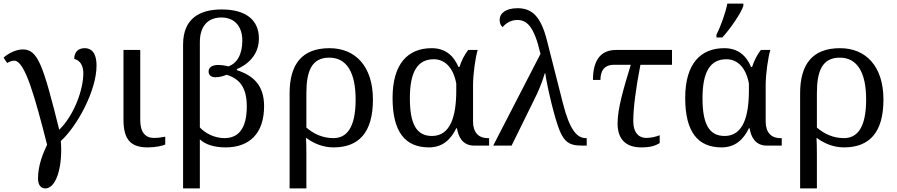

<svg xmlns="http://www.w3.org/2000/svg" viewBox="-20 -816 5026 1076"><path d="M234 240C286 240 323 150 323 24C323 8 322 -9 321 -26C409 -105 521 -305 521 -449C521 -496 508 -546 454 -546C421 -546 396 -527 396 -486C431 -477 447 -446 447 -405C447 -316 397 -172 312 -89C222 -449 193 -539 108 -539C68 -539 26 -516 0 -493L20 -463C32 -470 46 -476 60 -476C121 -476 178 -262 244 -5C221 43 193 111 193 184C193 218 207 240 234 240Z M808 10C849 10 889 2 906 -6V-50C885 -46 866 -43 842 -43C796 -43 766 -74 766 -142V-536H672V-145C672 -30 716 10 808 10Z M1006 240H1100V-35C1129 -8 1176 10 1244 10C1377 10 1460 -67 1460 -221C1460 -339 1399 -393 1307 -423V-429C1307 -429 1431 -471 1431 -600C1431 -702 1361 -763 1222 -763C1100 -763 1006 -713 1006 -566ZM1238 -42C1181 -42 1129 -70 1100 -102V-580C1100 -664 1140 -718 1221 -718C1297 -718 1338 -665 1338 -589C1338 -510 1308 -461 1260 -444C1247 -448 1220 -452 1204 -452C1168 -452 1149 -438 1149 -415C1149 -394 1165 -383 1187 -383C1211 -383 1233 -390 1250 -397C1321 -375 1363 -328 1363 -220C1363 -98 1318 -42 1238 -42Z M1603 240H1697V49C1697 13 1696 -26 1695 -44C1738 -12 1790 10 1849 10C1988 10 2070 -70 2070 -258C2070 -445 1971 -546 1827 -546C1672 -546 1603 -456 1603 -293ZM1849 -42C1787 -42 1738 -66 1697 -101V-293C1697 -414 1725 -493 1825 -493C1925 -493 1973 -407 1973 -258C1973 -99 1922 -42 1849 -42Z M2384 10C2462 10 2507 -36 2537 -97H2541C2548 -52 2571 0 2637 0H2721V-42H2713C2660 -42 2631 -76 2631 -135V-339C2631 -403 2645 -497 2657 -536H2604C2584 -511 2566 -476 2555 -441H2549C2523 -503 2477 -546 2399 -546C2267 -546 2180 -460 2180 -267C2180 -75 2252 10 2384 10ZM2401 -54C2312 -54 2277 -124 2277 -266C2277 -410 2318 -484 2411 -484C2468 -484 2519 -444 2537 -348V-309C2537 -165 2505 -54 2401 -54Z M2744 0H2847L2974 -258C2996 -302 3015 -345 3033 -405H3036C3038 -383 3059 -270 3094 -150C3132 -20 3162 0 3245 0H3268V-42H3263C3212 -42 3172 -91 3135 -236L3046 -586C3011 -727 2960 -770 2880 -770C2812 -770 2780 -740 2780 -705C2780 -687 2786 -672 2797 -664C2813 -684 2842 -704 2879 -704C2932 -704 2973 -670 3009 -514Z M3574 10C3625 10 3652 1 3677 -14V-58C3654 -49 3626 -43 3601 -43C3562 -43 3529 -70 3529 -138C3529 -208 3543 -320 3569 -453H3746V-536H3432C3355 -536 3303 -489 3303 -368H3345C3345 -415 3363 -453 3422 -453H3515C3475 -321 3441 -209 3441 -124C3441 -39 3484 10 3574 10Z M3995 -606H4028C4070 -651 4136 -746 4146 -784V-796H4056C4047 -745 4017 -664 3995 -621ZM4024 10C4102 10 4147 -36 4177 -97H4181C4188 -52 4211 0 4277 0H4361V-42H4353C4300 -42 4271 -76 4271 -135V-339C4271 -403 4285 -497 4297 -536H4244C4224 -511 4206 -476 4195 -441H4189C4163 -503 4117 -546 4039 -546C3907 -546 3820 -460 3820 -267C3820 -75 3892 10 4024 10ZM4041 -54C3952 -54 3917 -124 3917 -266C3917 -410 3958 -484 4051 -484C4108 -484 4159 -444 4177 -348V-309C4177 -165 4145 -54 4041 -54Z M4464 240H4558V49C4558 13 4557 -26 4556 -44C4599 -12 4651 10 4710 10C4849 10 4931 -70 4931 -258C4931 -445 4832 -546 4688 -546C4533 -546 4464 -456 4464 -293ZM4710 -42C4648 -42 4599 -66 4558 -101V-293C4558 -414 4586 -493 4686 -493C4786 -493 4834 -407 4834 -258C4834 -99 4783 -42 4710 -42Z"/></svg>

Font: Noto Serif Thai
Style: Regular
Weight: 400
Designer: Monotype Design Team
Foundry: Monotype Imaging Inc.
Version: Version 1.901